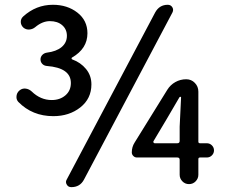

<svg xmlns="http://www.w3.org/2000/svg" viewBox="-20 -770 942 803"><path d="M127 -656.2Q116.2 -647.5 102.5 -646.5Q88.9 -645.5 78.1 -654.3Q67.4 -664.1 66.9 -677.7Q66.4 -691.4 77.1 -701.2Q130.9 -750 201.2 -750Q261.7 -750 303.7 -717.3Q345.7 -684.6 345.7 -630.9Q345.7 -566.4 281.2 -529.3Q279.3 -528.3 279.3 -525.4Q279.3 -522.5 282.2 -521.5Q317.4 -508.8 339.8 -481.4Q362.3 -454.1 362.3 -417Q362.3 -357.4 315.9 -320.8Q269.5 -284.2 203.1 -284.2Q115.2 -284.2 56.6 -343.8Q48.8 -352.5 48.8 -364.3Q48.8 -381.8 62.5 -392.6Q74.2 -401.4 87.9 -399.4Q101.6 -397.5 112.3 -387.7Q149.4 -351.6 196.3 -351.6Q230.5 -351.6 253.4 -371.1Q276.4 -390.6 276.4 -422.9Q276.4 -486.3 175.8 -494.1Q164.1 -495.1 156.7 -502.9Q149.4 -510.7 149.4 -521.5Q149.4 -532.2 156.7 -540Q164.1 -547.9 175.8 -549.8Q215.8 -554.7 237.8 -573.2Q259.8 -591.8 259.8 -620.1Q259.8 -647.5 240.2 -664.6Q220.7 -681.6 188.5 -681.6Q157.2 -681.6 127 -656.2ZM628.9 -717.8Q646.5 -750 681.6 -750Q694.3 -750 700.7 -739.7Q707 -729.5 701.2 -717.8L331.1 -18.6Q314.5 12.7 278.3 12.7Q265.6 12.7 259.8 2.9Q255.9 -2.9 255.9 -8.8Q255.9 -13.7 258.8 -18.6ZM622.1 -179.7Q620.1 -176.8 622.1 -173.8Q624 -170.9 627 -170.9H721.7Q731.4 -170.9 731.4 -180.7V-240.2L737.3 -362.3Q737.3 -365.2 734.9 -365.2Q732.4 -365.2 730.5 -363.3L679.7 -276.4ZM844.7 -170.9Q857.4 -170.9 866.2 -162.1Q875 -153.3 875 -141.1Q875 -128.9 866.2 -120.1Q857.4 -111.3 844.7 -111.3H816.4Q809.6 -111.3 809.6 -104.5V-39.1Q809.6 -23.4 798.3 -11.7Q787.1 0 770.5 0Q753.9 0 742.7 -11.7Q731.4 -23.4 731.4 -39.1V-101.6Q731.4 -111.3 721.7 -111.3H552.7Q543.9 -111.3 537.6 -117.7Q531.2 -124 531.2 -132.8Q531.2 -155.3 543 -173.8L679.7 -394.5Q692.4 -415 713.4 -426.8Q734.4 -438.5 758.8 -438.5Q780.3 -438.5 794.9 -423.3Q809.6 -408.2 809.6 -386.7V-177.7Q809.6 -170.9 816.4 -170.9Z"/></svg>

Font: Gen Jyuu GothicX Medium
Style: Regular
Weight: 500
Designer: Ryoko NISHIZUKA (kana &amp; ideographs); Paul D. Hunt (Latin, Greek &amp; Cyrillic); Wenlong ZHANG (bopomofo); Sandoll C
Version: Version 1.058.20140828